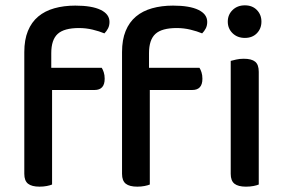

<svg xmlns="http://www.w3.org/2000/svg" viewBox="-20 -693 1063 719"><path d="M172 -439H361Q365 -433 368.5 -422.5Q372 -412 372 -398Q372 -356 334 -356H175V-2Q168 1 155.5 3.5Q143 6 128 6Q99 6 85 -5Q71 -16 71 -42V-498Q71 -544 84.5 -577Q98 -610 123 -631Q148 -652 183.5 -662Q219 -672 262 -672Q324 -672 357 -656Q390 -640 390 -611Q390 -597 384.5 -586.5Q379 -576 371 -568Q352 -576 327 -582Q302 -588 276 -588Q220 -588 196 -566Q172 -544 172 -494ZM538 -439H727Q731 -433 734.5 -422.5Q738 -412 738 -398Q738 -356 700 -356H541V-2Q534 1 521.5 3.5Q509 6 494 6Q465 6 451 -5Q437 -16 437 -42V-498Q437 -544 450.5 -577Q464 -610 489 -631Q514 -652 549.5 -662Q585 -672 628 -672Q690 -672 723 -656Q756 -640 756 -611Q756 -597 750.5 -586.5Q745 -576 737 -568Q718 -576 693 -582Q668 -588 642 -588Q586 -588 562 -566Q538 -544 538 -494ZM949 -2Q942 1 929.5 3.5Q917 6 901 6Q872 6 858 -5Q844 -16 844 -42V-465Q852 -467 864.5 -470Q877 -473 893 -473Q922 -473 935.5 -462Q949 -451 949 -424ZM833 -612Q833 -638 851 -655.5Q869 -673 897 -673Q925 -673 942 -655.5Q959 -638 959 -612Q959 -586 942 -568.5Q925 -551 897 -551Q869 -551 851 -568.5Q833 -586 833 -612Z"/></svg>

Font: Baloo 2 Medium
Style: Regular
Weight: 500
Designer: Sarang Kulkarni and Ek Type
Foundry: Ek Type
Version: Version 1.640;hotconv 1.0.111;makeotfexe 2.5.65597; ttfautoh